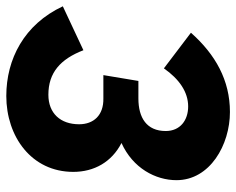

<svg xmlns="http://www.w3.org/2000/svg" viewBox="-92 -662 768 625"><g transform="rotate(90 292.5 -349.0)"><path d="M292 15C424 15 539 -67 539 -203C539 -271 507 -328 445 -360C527 -397 566 -471 566 -539C566 -648 451 -713 344 -713C241 -713 157 -666 86 -586L202 -498C237 -548 279 -577 326 -577C371 -577 406 -551 406 -504C406 -442 363 -415 300 -415H243L224 -301H300C355 -302 384 -269 384 -222C384 -161 348 -122 288 -122C216 -122 172 -161 143 -236L0 -169C59 -43 172 15 292 15Z"/></g></svg>

Font: Fixel Text 20240404
Style: Bold Italic
Weight: 700
Width: 4
Italic angle: -10°
Designer: AlfaBravo + MacPaw
Foundry: Kyrylo Tkachov, Marchela Mozhyna, Serhii Makarenko, Maria Weinstein, Zakhar Kryvoshyya
Version: Version 1.211;Glyphs 3.2 (3225)